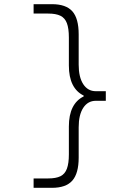

<svg xmlns="http://www.w3.org/2000/svg" viewBox="-20 -790 640 920"><path d="M229 110H141V65H211Q248 65 269.5 54.5Q291 44 300.5 18.5Q310 -7 310 -50V-184Q310 -239 328 -275Q346 -311 381 -328V-332Q346 -349 328 -385Q310 -421 310 -476V-610Q310 -654 300.5 -679Q291 -704 269.5 -714.5Q248 -725 211 -725H141V-770H229Q296 -770 326.5 -736Q357 -702 357 -625V-480Q357 -420 379 -386.5Q401 -353 439 -353H487V-307H439Q401 -307 379 -273.5Q357 -240 357 -180V-35Q357 41 326.5 75.5Q296 110 229 110Z"/></svg>

Font: M PLUS Code Latin Expanded Light
Style: Regular
Weight: 300
Width: 7
Designer: Coji Morishita
Foundry: UNDERFOREST DESIGN
Version: Version 1.002; ttfautohint (v1.8.3)